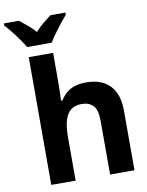

<svg xmlns="http://www.w3.org/2000/svg" viewBox="-157 -1053 861 1125"><g transform="rotate(-10 273.0 -490.0)"><path d="M55 0V-760H200V-605Q200 -573 199.5 -540.5Q199 -508 197 -476H205Q222 -502 243 -520Q264 -538 293 -547Q322 -556 360 -556Q452 -556 501 -504.5Q550 -453 550 -356V0H405V-319Q405 -386 380 -411Q355 -436 312 -436Q274 -436 249 -417.5Q224 -399 212 -359.5Q200 -320 200 -257V0ZM56 -820Q44 -841 24.5 -868.5Q5 -896 -16 -922.5Q-37 -949 -54 -967V-980H35Q56 -964 80.5 -943.5Q105 -923 128 -897Q152 -924 176.5 -944Q201 -964 223 -980H312V-967Q296 -949 275 -922.5Q254 -896 234.5 -869Q215 -842 202 -820Z"/></g></svg>

Font: Noto Sans Mono
Style: Bold
Weight: 700
Designer: Monotype Design Team
Foundry: Monotype Imaging Inc.
Version: Version 2.014